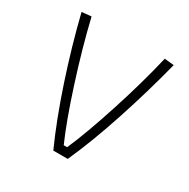

<svg xmlns="http://www.w3.org/2000/svg" viewBox="-143 -748 862 877"><g transform="rotate(30 287.5 -309.0)"><path d="M45 -613 95 -618Q129 -474 182 -309Q235 -144 279 -45H297Q341 -145 394.5 -310.5Q448 -476 481 -618L531 -613Q490 -452 436 -288Q382 -124 326 0H250Q193 -126 138.5 -290Q84 -454 45 -613Z"/></g></svg>

Font: Athiti Light
Style: Regular
Weight: 300
Designer: CadsonDemak Team
Foundry: CadsonDemak
Version: Version 1.033